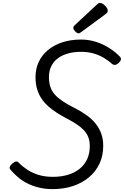

<svg xmlns="http://www.w3.org/2000/svg" viewBox="-20 -1289 858 1330"><path d="M345 21Q293 21 248.5 10Q204 -1 168 -19.5Q132 -38 103.5 -62.5Q75 -87 53 -113Q43 -124 48.5 -135Q54 -146 64 -155Q78 -167 88.5 -170Q99 -173 110 -162Q135 -136 169 -113.5Q203 -91 247 -77.5Q291 -64 346 -64Q402 -64 448.5 -77.5Q495 -91 529.5 -118Q564 -145 583 -185Q602 -225 602 -278Q602 -312 591.5 -339Q581 -366 560 -388Q539 -410 509 -429.5Q479 -449 441 -469Q406 -487 373.5 -508Q341 -529 314 -553Q287 -577 267.5 -606Q248 -635 237 -672Q226 -709 226 -754Q226 -812 248 -859.5Q270 -907 312 -942Q354 -977 412 -996Q470 -1015 541 -1015Q597 -1015 647 -998.5Q697 -982 738 -955.5Q779 -929 809 -898Q820 -888 817.5 -876.5Q815 -865 802 -853Q791 -842 779 -840Q767 -838 757 -846Q731 -869 699.5 -888Q668 -907 629 -918.5Q590 -930 541 -930Q492 -930 451 -918.5Q410 -907 380.5 -885Q351 -863 335 -830Q319 -797 319 -755Q319 -718 328.5 -688.5Q338 -659 358.5 -635.5Q379 -612 411 -590Q443 -568 487 -546Q536 -522 575 -494.5Q614 -467 640.5 -435Q667 -403 681 -364.5Q695 -326 695 -279Q695 -211 669.5 -156Q644 -101 597 -61.5Q550 -22 486 -0.5Q422 21 345 21ZM525 -1058Q514 -1058 501 -1071.5Q488 -1085 488 -1095Q488 -1099 489 -1103Q490 -1107 496 -1113L652 -1258Q658 -1263 662 -1266Q666 -1269 673 -1269Q683 -1269 695.5 -1260Q708 -1251 717 -1239Q726 -1227 726 -1216Q726 -1209 724 -1204Q722 -1199 711 -1191L544 -1068Q538 -1064 533.5 -1061Q529 -1058 525 -1058Z"/></svg>

Font: Playwrite TZ
Style: Regular
Weight: 400
Designer: Veronika Burian, José Scaglione
Foundry: TypeTogether
Version: Version 1.002